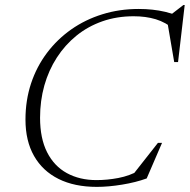

<svg xmlns="http://www.w3.org/2000/svg" viewBox="-20 -720 742 750"><path d="M525.5 -55 492 -28.5 597 -162H613L553 -23Q510.5 -7.5 457 1.2Q403.5 10 358 10Q271 10 208.8 -21Q146.5 -52 113 -110.8Q79.5 -169.5 79.5 -253Q79.5 -328 101.2 -393.8Q123 -459.5 163.2 -513Q203.5 -566.5 258.2 -605Q313 -643.5 379.8 -664.2Q446.5 -685 521.5 -685Q550 -685 575.5 -682.2Q601 -679.5 625.2 -673.8Q649.5 -668 675 -658.5L644 -660L696.5 -700.5H701.5L675.5 -477.5H660.5L633.5 -635.5L663 -603.5Q627.5 -633 588.5 -644.8Q549.5 -656.5 502 -656.5Q436.5 -656.5 380 -636.8Q323.5 -617 278.8 -580.8Q234 -544.5 202 -495Q170 -445.5 153.2 -386Q136.5 -326.5 136.5 -260Q136.5 -179.5 164 -125.2Q191.5 -71 241.2 -43.8Q291 -16.5 357 -16.5Q399 -16.5 442.5 -24.8Q486 -33 525.5 -55Z"/></svg>

Font: Newsreader 24pt Light
Style: Italic
Weight: 300
Italic angle: -17°
Designer: Hugues Gentile
Foundry: Production Type
Version: Version 1.003